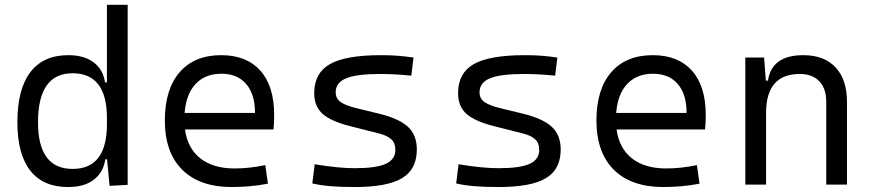

<svg xmlns="http://www.w3.org/2000/svg" viewBox="-20 -752 3556 782"><path d="M257.3 9.8Q155.8 9.8 103.3 -57.1Q50.8 -124 50.8 -253.9Q50.8 -388.7 103.5 -458Q156.2 -527.3 258.3 -527.3Q321.8 -527.3 360.8 -498.5Q399.9 -469.7 407.7 -416.5H415.5V-732.4H500V1L426.3 4.9L416 -103H408.7Q401.4 -50.3 362.5 -20.3Q323.7 9.8 257.3 9.8ZM415.5 -246.1V-271.5Q415.5 -453.6 275.4 -453.6Q134.8 -453.6 134.8 -253.9Q134.8 -64 275.9 -64Q415.5 -64 415.5 -246.1Z M923.8 9.8Q793.5 9.8 722.4 -60.5Q651.4 -130.9 651.4 -261.7Q651.4 -387.7 711.4 -457.5Q771.5 -527.3 880.9 -527.3Q983.9 -527.3 1040.3 -464.4Q1096.7 -401.4 1096.7 -283.2Q1096.7 -250.5 1093.8 -224.6H733.4Q744.1 -147.5 796.4 -106.7Q848.6 -65.9 935.5 -65.9Q996.1 -65.9 1060.5 -79.6L1071.3 -3.9Q1031.2 3.9 993.7 6.8Q956.1 9.8 923.8 9.8ZM731.9 -292H1018.6Q1018.6 -368.7 982.4 -410.2Q946.3 -451.7 881.8 -451.7Q815.9 -451.7 776.9 -410.2Q737.8 -368.7 731.9 -292Z M1424.8 9.8Q1367.2 9.8 1326.2 6.3Q1285.2 2.9 1252 -4.9L1261.7 -83Q1358.9 -66.9 1424.8 -66.9Q1511.7 -66.9 1551 -84.7Q1590.3 -102.5 1590.3 -141.6Q1590.3 -168.9 1574.2 -184.3Q1558.1 -199.7 1523.4 -208.5L1405.8 -238.3Q1329.6 -257.3 1294.7 -287.6Q1259.8 -317.9 1259.8 -373Q1259.8 -454.6 1324 -491Q1388.2 -527.3 1531.2 -527.3Q1566.9 -527.3 1597.9 -525.1Q1628.9 -522.9 1664.1 -517.6L1655.3 -443.8Q1615.2 -447.8 1585.4 -449.2Q1555.7 -450.7 1528.3 -450.7Q1432.6 -450.7 1389.9 -433.1Q1347.2 -415.5 1347.2 -376Q1347.2 -351.1 1366.7 -336.9Q1386.2 -322.8 1429.2 -312L1523.4 -289.1Q1604 -269.5 1640.9 -236.1Q1677.7 -202.6 1677.7 -143.1Q1677.7 -62.5 1617.7 -26.4Q1557.6 9.8 1424.8 9.8Z M2010.7 9.8Q1953.1 9.8 1912.1 6.3Q1871.1 2.9 1837.9 -4.9L1847.7 -83Q1944.8 -66.9 2010.7 -66.9Q2097.7 -66.9 2137 -84.7Q2176.3 -102.5 2176.3 -141.6Q2176.3 -168.9 2160.2 -184.3Q2144 -199.7 2109.4 -208.5L1991.7 -238.3Q1915.5 -257.3 1880.6 -287.6Q1845.7 -317.9 1845.7 -373Q1845.7 -454.6 1909.9 -491Q1974.1 -527.3 2117.2 -527.3Q2152.8 -527.3 2183.8 -525.1Q2214.8 -522.9 2250 -517.6L2241.2 -443.8Q2201.2 -447.8 2171.4 -449.2Q2141.6 -450.7 2114.3 -450.7Q2018.6 -450.7 1975.8 -433.1Q1933.1 -415.5 1933.1 -376Q1933.1 -351.1 1952.6 -336.9Q1972.2 -322.8 2015.1 -312L2109.4 -289.1Q2189.9 -269.5 2226.8 -236.1Q2263.7 -202.6 2263.7 -143.1Q2263.7 -62.5 2203.6 -26.4Q2143.6 9.8 2010.7 9.8Z M2681.6 9.8Q2551.3 9.8 2480.2 -60.5Q2409.2 -130.9 2409.2 -261.7Q2409.2 -387.7 2469.2 -457.5Q2529.3 -527.3 2638.7 -527.3Q2741.7 -527.3 2798.1 -464.4Q2854.5 -401.4 2854.5 -283.2Q2854.5 -250.5 2851.6 -224.6H2491.2Q2502 -147.5 2554.2 -106.7Q2606.4 -65.9 2693.4 -65.9Q2753.9 -65.9 2818.4 -79.6L2829.1 -3.9Q2789.1 3.9 2751.5 6.8Q2713.9 9.8 2681.6 9.8ZM2489.7 -292H2776.4Q2776.4 -368.7 2740.2 -410.2Q2704.1 -451.7 2639.6 -451.7Q2573.7 -451.7 2534.7 -410.2Q2495.6 -368.7 2489.7 -292Z M3345.2 0V-337.4Q3345.2 -391.6 3316.9 -421.1Q3288.6 -450.7 3237.3 -450.7Q3100.1 -450.7 3100.1 -291.5V0H3015.6V-517.6H3092.3L3099.1 -423.8H3107.9Q3123 -527.3 3252 -527.3Q3336.9 -527.3 3383.3 -477.5Q3429.7 -427.7 3429.7 -336.9V0Z"/></svg>

Font: Cascadia Mono SemiLight
Style: Regular
Weight: 350
Monospace: yes
Designer: Aaron Bell
Foundry: Saja Typeworks
Version: Version 2404.023; ttfautohint (v1.8.4)